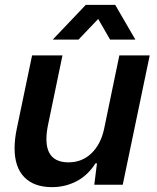

<svg xmlns="http://www.w3.org/2000/svg" viewBox="-20 -760 648 790"><path d="M40 -150Q40 -187 49 -230L112 -532H237L177 -243Q171 -213 171 -188Q171 -92 262 -92Q317 -92 355.5 -128.5Q394 -165 408 -228L471 -532H596L485 0H368L379 -88H373Q341 -38 294.5 -14Q248 10 194 10Q120 10 80 -31Q40 -72 40 -150ZM333 -740H454L537 -597H433L384 -682L303 -597H197Z"/></svg>

Font: Mona Sans SemiBold
Style: Italic
Weight: 600
Italic angle: -11.7°
Designer: Deni Anggara
Foundry: GitHub
Version: Version 2.000